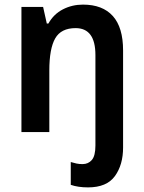

<svg xmlns="http://www.w3.org/2000/svg" viewBox="-20 -573 624 833"><path d="M362 240Q319 240 287 229V130Q300 134 312 136.5Q324 139 338 139Q363 139 378.5 121Q394 103 394 58V-334Q394 -451 308 -451Q245 -451 219.5 -406.5Q194 -362 194 -267V0H73V-543H167L183 -471H190Q213 -512 253 -532.5Q293 -553 340 -553Q425 -553 469.5 -503.5Q514 -454 514 -354V67Q514 142 478.5 191Q443 240 362 240Z"/></svg>

Font: Noto Sans Devanagari SemiCondensed SemiBold
Style: Regular
Weight: 600
Width: 4
Designer: Jelle Bosma - Monotype Design Team
Foundry: Monotype Imaging Inc.
Version: Version 2.004; ttfautohint (v1.8.4.7-5d5b)